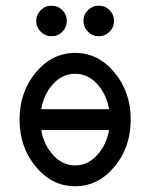

<svg xmlns="http://www.w3.org/2000/svg" viewBox="-20 -645 528 675"><path d="M363.3 -261.2Q356 -305.2 330.6 -338.9Q294.9 -385.7 244.1 -385.7Q193.4 -385.7 157.7 -338.9Q132.3 -305.2 125 -261.2ZM244.1 -63.5Q294.9 -63.5 330.6 -110.8Q356 -144 363.3 -188H125Q132.3 -144 157.7 -110.8Q193.4 -63.5 244.1 -63.5ZM244.1 9.8Q163.1 9.8 106 -58.8Q48.8 -127.4 48.8 -224.6Q48.8 -321.8 106 -390.4Q163.1 -459 244.1 -459Q325.2 -459 382.3 -390.4Q439.5 -321.8 439.5 -224.6Q439.5 -127.4 382.3 -58.8Q325.2 9.8 244.1 9.8ZM161.1 -517.6Q139.2 -517.6 123.3 -533.4Q107.4 -549.3 107.4 -571.3Q107.4 -593.8 123.3 -609.4Q139.2 -625 161.1 -625Q183.6 -625 199.2 -609.4Q214.8 -593.8 214.8 -571.3Q214.8 -549.3 199.2 -533.4Q183.6 -517.6 161.1 -517.6ZM327.1 -517.6Q305.2 -517.6 289.3 -533.4Q273.4 -549.3 273.4 -571.3Q273.4 -593.8 289.3 -609.4Q305.2 -625 327.1 -625Q349.6 -625 365.2 -609.4Q380.9 -593.8 380.9 -571.3Q380.9 -549.3 365.2 -533.4Q349.6 -517.6 327.1 -517.6Z"/></svg>

Font: Catrinity
Style: Regular
Weight: 400
Designer: Alexander Lange
Foundry: High-Logic / Made with FontCreator
Version: Version 2.090;May 20, 2024;FontCreator 15.0.0.2974 64-bit